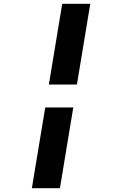

<svg xmlns="http://www.w3.org/2000/svg" viewBox="-20 -843 640 1006"><path d="M236 -400 306 -823H453L383 -400ZM147 143 217 -280H364L294 143Z"/></svg>

Font: Iosevka Slab Heavy Extended
Style: Italic
Weight: 900
Width: 7
Italic angle: -9°
Monospace: yes
Designer: Belleve Invis
Foundry: Belleve Invis
Version: Version 11.1.0; ttfautohint (v1.8.3)